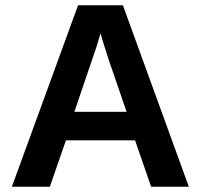

<svg xmlns="http://www.w3.org/2000/svg" viewBox="-20 -708 762 728"><path d="M696 0H553L492 -176H230L169 0H25L276 -688H446ZM371 -548 361 -582 358 -571 346 -531 262 -284H460L392 -482Z"/></svg>

Font: Libra Sans
Style: Bold
Weight: 700
Foundry: Context Ltd
Version: Version 1.000